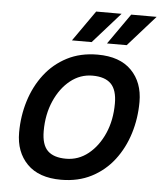

<svg xmlns="http://www.w3.org/2000/svg" viewBox="-53 -776 706 835"><g transform="rotate(5 300.0 -359.0)"><path d="M244 12Q147 12 96 -40Q45 -92 45 -177Q45 -249 65.5 -315Q86 -381 125.5 -432.5Q165 -484 223 -514Q281 -544 356 -544Q453 -544 504 -492Q555 -440 555 -355Q555 -283 534.5 -217Q514 -151 474.5 -99.5Q435 -48 377 -18Q319 12 244 12ZM258 -81Q312 -81 355 -115.5Q398 -150 423.5 -208Q449 -266 449 -339Q449 -398 422.5 -424.5Q396 -451 342 -451Q288 -451 245 -416.5Q202 -382 176.5 -323.5Q151 -265 151 -193Q151 -133 177.5 -107Q204 -81 258 -81ZM239 -596 333 -730H444L325 -596ZM392 -596 486 -730H597L478 -596Z"/></g></svg>

Font: Geist Mono Medium
Style: Italic
Weight: 500
Italic angle: -12°
Monospace: yes
Designer: Basement.studio, Andrés Briganti, Mateo Zaragoza
Foundry: Basement.studio, Vercel, Andrés Briganti, Guido Ferreyra, Mateo Zaragoza
Version: Version 1.500; ttfautohint (v1.8.4.7-5d5b)